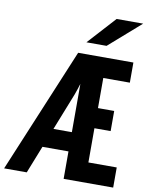

<svg xmlns="http://www.w3.org/2000/svg" viewBox="-98 -991 815 1061"><g transform="rotate(10 309.0 -460.5)"><path d="M0 0 292 -700H602V-587H453V-418H544V-305H453V-113H612V0H334V-533Q330.5 -521 324 -501.5Q317.5 -482 313 -470L127 0ZM172 -154 215 -262H350V-154ZM327 -765 469 -921H618L440 -765Z"/></g></svg>

Font: Overpass Mono Light
Style: Regular
Weight: 300
Monospace: yes
Designer: Delve Withrington, Dave Bailey
Foundry: Delve Fonts LLC
Version: Version 4.000